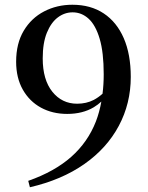

<svg xmlns="http://www.w3.org/2000/svg" viewBox="-20 -771 622 809"><path d="M106 18 99 -9Q210 -48 280 -110Q350 -172 384 -259Q399 -298 407 -343Q393 -330 375 -319Q328 -291 263 -291Q201 -291 152.5 -317.5Q104 -344 76 -393.5Q48 -443 48 -511Q48 -588 80 -641.5Q112 -695 166 -723Q220 -751 285 -751Q362 -751 417 -714.5Q472 -678 501.5 -610Q531 -542 531 -447Q531 -335 480.5 -240.5Q430 -146 335 -79.5Q240 -13 106 18ZM412 -376Q417 -415 417 -458Q417 -550 400 -607.5Q383 -665 353.5 -692Q324 -719 286 -719Q252 -719 223.5 -697.5Q195 -676 177.5 -633Q160 -590 160 -525Q160 -435 200.5 -384.5Q241 -334 305 -334Q344 -334 375 -350Q394 -360 412 -376Z"/></svg>

Font: Early Summer Mincho SemiBold
Style: Regular
Weight: 600
Designer: GuiWonder
Version: Version 1.002